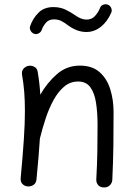

<svg xmlns="http://www.w3.org/2000/svg" viewBox="-20 -827 629 884"><path d="M75.2 -7.3Q85 -111.8 89.8 -185.5Q94.7 -259.3 94.7 -315.9Q94.7 -363.3 91.6 -403.1Q88.4 -442.9 81.5 -482.9Q79.1 -500 87.6 -510Q96.2 -520 108.4 -523.4Q122.6 -526.9 137 -520Q151.4 -513.2 153.8 -494.6Q158.2 -468.8 161.1 -443.1Q164.1 -417.5 165.5 -391.1Q197.8 -447.3 242.7 -486.1Q287.6 -524.9 347.7 -524.9Q404.3 -524.9 438.2 -495.1Q472.2 -465.3 487.5 -416.5Q502.9 -367.7 502.9 -310.5Q502.9 -234.4 502 -157.7Q501 -81.1 497.1 0.5Q496.6 14.2 486.6 25.1Q476.6 36.1 459.5 36.1Q441.4 36.1 432.1 25.4Q422.9 14.6 423.3 0Q427.2 -69.8 428.2 -130.4Q429.2 -190.9 429.2 -251.5Q429.2 -308.6 422.1 -354Q415 -399.4 395.8 -425.5Q376.5 -451.7 339.8 -451.7Q303.2 -451.7 275.4 -428.2Q247.6 -404.8 226.6 -366.5Q205.6 -328.1 190.4 -282.2Q175.3 -236.3 164.1 -190.9Q163.6 -189.5 163.6 -188.5Q161.1 -148.4 157.2 -101.8Q153.3 -55.2 147.9 -0.5Q146 17.1 133.5 24.9Q121.1 32.7 106.9 31.2Q93.8 30.3 83.7 20.5Q73.7 10.7 75.2 -7.3ZM137.2 -671.4Q126.5 -675.3 120.8 -685.8Q115.2 -696.3 118.7 -706.5Q130.4 -741.2 156.5 -767.8Q182.6 -794.4 225.6 -794.4Q257.3 -794.4 282 -782.5Q306.6 -770.5 326.7 -756.3Q354.5 -736.8 377.9 -736.8Q402.3 -736.8 417.2 -753.2Q432.1 -769.5 440.4 -790Q444.3 -801.3 455.6 -805.4Q466.8 -809.6 477.1 -805.2Q487.8 -800.8 492.2 -789.8Q496.6 -778.8 492.2 -768.6Q474.1 -727.1 444.1 -703.4Q414.1 -679.7 377.9 -679.7Q355.5 -679.7 334.2 -687.7Q313 -695.8 292.5 -710.9Q277.8 -722.2 262.9 -730Q248 -737.8 228.5 -737.8Q204.1 -737.8 190.9 -721.7Q177.7 -705.6 172.4 -689.9Q168.9 -679.2 158.4 -673.6Q147.9 -668 137.2 -671.4Z"/></svg>

Font: Mikhak-FD Regular
Style: FD-Regular
Weight: 400
Designer: Amin Abedi
Version: Version 3.2